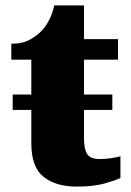

<svg xmlns="http://www.w3.org/2000/svg" viewBox="-20 -681 484 711"><path d="M264 10Q187 10 141.5 -26Q96 -62 96 -150V-274H27V-331H96V-460H22V-519Q65 -519 93 -535.5Q121 -552 135 -568Q149 -582 161.5 -606Q174 -630 181 -661H291V-536H417V-460H291V-331H396V-274H291V-170Q291 -130 302.5 -111Q314 -92 350 -92Q370 -92 390 -95Q410 -98 426 -102V-22Q408 -13 367 -1.5Q326 10 264 10Z"/></svg>

Font: Noto Serif Black
Style: Regular
Weight: 900
Designer: Monotype Design Team
Foundry: Monotype Imaging Inc.
Version: Version 2.014; ttfautohint (v1.8.4.7-5d5b)